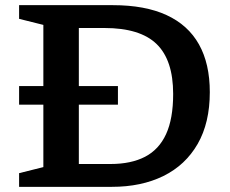

<svg xmlns="http://www.w3.org/2000/svg" viewBox="-20 -724 890 744"><path d="M54 -318.5V-390.5H437V-318.5ZM651 -360Q651 -491 587 -553.2Q523 -615.5 384.5 -615.5H214.5L209 -704H417.5Q542 -704 625.5 -665.5Q709 -627 751 -552Q793 -477 793 -367Q793 -248 745.8 -166Q698.5 -84 613.2 -42Q528 0 413.5 0H209L214.5 -88.5H408.5Q488 -88.5 542 -116.5Q596 -144.5 623.5 -204.2Q651 -264 651 -360ZM54 0V-53L148 -76.5V-627.5L54 -651V-704H285.5V0Z"/></svg>

Font: Newsreader 7pt Medium
Style: Regular
Weight: 500
Designer: Hugues Gentile
Foundry: Production Type
Version: Version 1.003